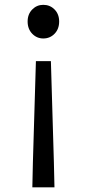

<svg xmlns="http://www.w3.org/2000/svg" viewBox="-20 -577 363 802"><path d="M115.1 205.5 117.4 101.2 130 -321.6H192.6L205.1 101.2L207.5 205.5ZM160.8 -416.3Q133.7 -416.3 114.6 -436.1Q95.4 -455.9 95.4 -487.2Q95.4 -517.8 114.6 -537.3Q133.7 -556.8 160.8 -556.8Q188.9 -556.8 208 -537.3Q227.1 -517.8 227.1 -487.2Q227.1 -455.9 208 -436.1Q188.9 -416.3 160.8 -416.3Z"/></svg>

Font: Noto Sans KR Thin
Style: Regular
Weight: 100
Designer: Ryoko NISHIZUKA 西塚涼子 (kana, bopomofo & ideographs); Paul D. Hunt (Latin, Greek & Cyrillic); Sandoll Communications 산돌커뮤니
Foundry: Adobe
Version: Version 2.004-H2;hotconv 1.0.118;makeotfexe 2.5.65603